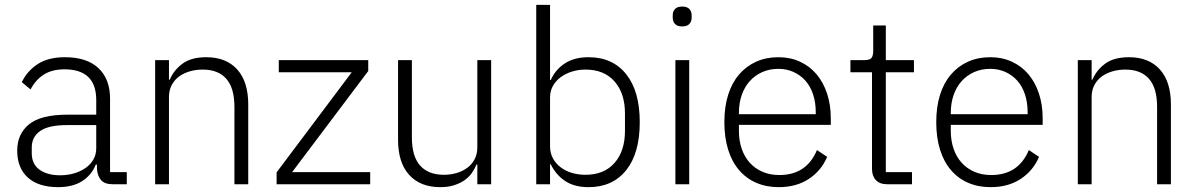

<svg xmlns="http://www.w3.org/2000/svg" viewBox="-20 -760 4936 792"><path d="M445 0Q412 0 397 -17Q382 -34 380 -63V-81H375Q358 -38 319 -13Q280 12 220 12Q139 12 95 -27.5Q51 -67 51 -139Q51 -207 99.5 -247Q148 -287 259 -287H377V-347Q377 -474 246 -474Q195 -474 161 -452.5Q127 -431 106 -391L70 -421Q91 -466 134.5 -495Q178 -524 248 -524Q338 -524 386 -479Q434 -434 434 -353V-50H503V0ZM228 -37Q259 -37 286 -45Q313 -53 333.5 -67.5Q354 -82 365.5 -102.5Q377 -123 377 -149V-244H257Q180 -244 145.5 -219.5Q111 -195 111 -152V-128Q111 -83 143 -60Q175 -37 228 -37Z M620 0V-512H677V-431H680Q697 -471 733 -497.5Q769 -524 831 -524Q913 -524 958.5 -473.5Q1004 -423 1004 -329V0H947V-319Q947 -397 913.5 -435Q880 -473 816 -473Q789 -473 764 -466Q739 -459 719.5 -445Q700 -431 688.5 -409.5Q677 -388 677 -360V0Z M1121 0V-49L1431 -462H1130V-512H1499V-467L1185 -50H1507V0Z M1949 -81H1945Q1938 -63 1926 -46Q1914 -29 1896 -16.5Q1878 -4 1853.5 4Q1829 12 1796 12Q1714 12 1668 -38.5Q1622 -89 1622 -183V-512H1679V-194Q1679 -115 1713 -77Q1747 -39 1811 -39Q1838 -39 1862.5 -46Q1887 -53 1906.5 -67Q1926 -81 1937.5 -102.5Q1949 -124 1949 -153V-512H2006V0H1949Z M2192 -740H2249V-430H2252Q2271 -473 2310 -498.5Q2349 -524 2408 -524Q2507 -524 2563 -454Q2619 -384 2619 -256Q2619 -128 2563 -58Q2507 12 2408 12Q2349 12 2311 -13.5Q2273 -39 2252 -82H2249V0H2192ZM2395 -39Q2472 -39 2515 -88Q2558 -137 2558 -220V-292Q2558 -375 2515 -424Q2472 -473 2395 -473Q2365 -473 2338.5 -464.5Q2312 -456 2292 -441Q2272 -426 2260.5 -405Q2249 -384 2249 -359V-156Q2249 -129 2260.5 -107.5Q2272 -86 2292 -70.5Q2312 -55 2338.5 -47Q2365 -39 2395 -39Z M2794 -651Q2774 -651 2764.5 -661Q2755 -671 2755 -687V-697Q2755 -713 2764.5 -723Q2774 -733 2794 -733Q2814 -733 2823.5 -723Q2833 -713 2833 -697V-687Q2833 -671 2823.5 -661Q2814 -651 2794 -651ZM2766 -512H2823V0H2766Z M3192 12Q3141 12 3099.5 -6Q3058 -24 3028.5 -58.5Q2999 -93 2983.5 -143Q2968 -193 2968 -256Q2968 -319 2983.5 -368.5Q2999 -418 3028.5 -452.5Q3058 -487 3099 -505.5Q3140 -524 3191 -524Q3240 -524 3280 -505.5Q3320 -487 3348 -454Q3376 -421 3391.5 -374.5Q3407 -328 3407 -272V-245H3028V-220Q3028 -180 3039.5 -146.5Q3051 -113 3072.5 -89Q3094 -65 3125 -51.5Q3156 -38 3195 -38Q3307 -38 3350 -141L3392 -113Q3368 -56 3316.5 -22Q3265 12 3192 12ZM3191 -476Q3154 -476 3124 -462.5Q3094 -449 3072.5 -425Q3051 -401 3039.5 -367.5Q3028 -334 3028 -294V-289H3345V-297Q3345 -337 3334 -370.5Q3323 -404 3302.5 -427Q3282 -450 3253.5 -463Q3225 -476 3191 -476Z M3640 0Q3609 0 3593 -17Q3577 -34 3577 -63V-462H3488V-512H3546Q3567 -512 3574.5 -520.5Q3582 -529 3582 -551V-655H3634V-512H3750V-462H3634V-50H3742V0Z M4066 12Q4015 12 3973.5 -6Q3932 -24 3902.5 -58.5Q3873 -93 3857.5 -143Q3842 -193 3842 -256Q3842 -319 3857.5 -368.5Q3873 -418 3902.5 -452.5Q3932 -487 3973 -505.5Q4014 -524 4065 -524Q4114 -524 4154 -505.5Q4194 -487 4222 -454Q4250 -421 4265.5 -374.5Q4281 -328 4281 -272V-245H3902V-220Q3902 -180 3913.5 -146.5Q3925 -113 3946.5 -89Q3968 -65 3999 -51.5Q4030 -38 4069 -38Q4181 -38 4224 -141L4266 -113Q4242 -56 4190.5 -22Q4139 12 4066 12ZM4065 -476Q4028 -476 3998 -462.5Q3968 -449 3946.5 -425Q3925 -401 3913.5 -367.5Q3902 -334 3902 -294V-289H4219V-297Q4219 -337 4208 -370.5Q4197 -404 4176.5 -427Q4156 -450 4127.5 -463Q4099 -476 4065 -476Z M4426 0V-512H4483V-431H4486Q4503 -471 4539 -497.5Q4575 -524 4637 -524Q4719 -524 4764.5 -473.5Q4810 -423 4810 -329V0H4753V-319Q4753 -397 4719.5 -435Q4686 -473 4622 -473Q4595 -473 4570 -466Q4545 -459 4525.5 -445Q4506 -431 4494.5 -409.5Q4483 -388 4483 -360V0Z"/></svg>

Font: IBM Plex Sans Devanagari Light
Style: Regular
Weight: 300
Designer: Mike Abbink, Paul van der Laan, Pieter van Rosmalen, Erin McLaughlin
Foundry: Bold Monday
Version: Version 1.1